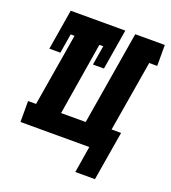

<svg xmlns="http://www.w3.org/2000/svg" viewBox="-122 -621 744 836"><g transform="rotate(20 250.0 -203.5)"><path d="M413 123H322L342 0H23V-97H60L116 -433H98L83 -343H32L63 -530H316L285 -343H234L249 -433H231L176 -97H290L362 -530H499V-433H462L407 -105H451Z"/></g></svg>

Font: Iosevka Slab Extrabold Oblique
Style: Regular
Weight: 800
Italic angle: -9°
Monospace: yes
Designer: Belleve Invis
Foundry: Belleve Invis
Version: Version 11.1.1; ttfautohint (v1.8.3)